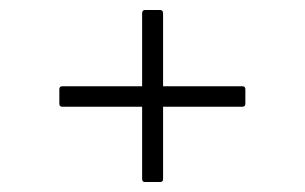

<svg xmlns="http://www.w3.org/2000/svg" viewBox="-20 -494 612 385"><path d="M271 -129Q265 -129 265 -135V-280H105Q99 -280 99 -286V-315Q99 -321 105 -321H265V-467Q265 -474 271 -474H301Q307 -474 307 -467V-321H466Q472 -321 472 -315V-286Q472 -280 466 -280H307V-135Q307 -129 301 -129Z"/></svg>

Font: Sofia Sans Semi Condensed Light
Style: Regular
Weight: 300
Designer: Botio Nikoltchev, Ani Petrova
Foundry: lettersoup
Version: Version 4.100; ttfautohint (v1.8.4.7-5d5b)